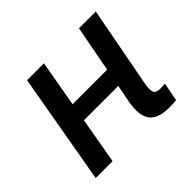

<svg xmlns="http://www.w3.org/2000/svg" viewBox="-129 -676 844 844"><g transform="rotate(-45 293.0 -254.5)"><path d="M36.6 0 127.4 -517.6H232.4L194.3 -301.3H409.2L450.2 -517.6H554.7L483.4 -141.6Q477.1 -106 483.2 -91.3Q489.3 -76.7 515.1 -76.7Q528.8 -76.7 545.4 -78.1L528.8 7.3Q519.5 8.8 508.5 9.3Q497.6 9.8 484.4 9.8Q415 9.8 389.2 -25.1Q363.3 -60.1 377.9 -136.7L393.1 -216.3H179.7L141.6 0Z"/></g></svg>

Font: Cascadia Mono PL
Style: Italic
Weight: 400
Italic angle: -10°
Monospace: yes
Designer: Aaron Bell
Foundry: Saja Typeworks
Version: Version 2404.023; ttfautohint (v1.8.4)